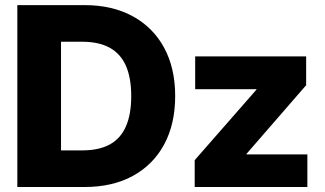

<svg xmlns="http://www.w3.org/2000/svg" viewBox="-20 -748 1299 768"><path d="M318.4 0H125V-146.5H310.1Q376 -146.5 419.2 -170.2Q462.4 -193.8 483.6 -242.2Q504.9 -290.5 504.9 -363.8Q504.9 -437 483.4 -485.4Q461.9 -533.7 418.2 -557.4Q374.5 -581.1 308.1 -581.1H122.1V-727.5H318.8Q429.2 -727.5 510.7 -683.1Q592.3 -638.7 636.5 -557.1Q680.7 -475.6 680.7 -363.8Q680.7 -252 636.7 -170.4Q592.8 -88.9 511.5 -44.4Q430.2 0 318.4 0ZM224.1 -727.5V0H49.3V-727.5ZM758.8 0V-107.4L1005.9 -389.6V-391.1H760.7V-522.5H1204.6V-407.2L965.8 -132.3V-130.4H1209.5V0Z"/></svg>

Font: Inter 28pt ExtraBold
Style: Regular
Weight: 800
Designer: Rasmus Andersson
Foundry: rsms
Version: Version 4.001;git-66647c0bb